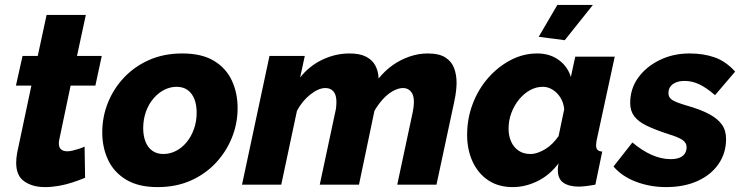

<svg xmlns="http://www.w3.org/2000/svg" viewBox="-20 -753 3030 783"><path d="M46 -89Q46 -99 47 -109Q48 -119 50 -130L108 -404H45L72 -525H134L170 -692H330L294 -525H395L369 -404H268L222 -185Q221 -181 220.5 -176.5Q220 -172 220 -168Q220 -151 229.5 -143.5Q239 -136 254 -136Q265 -136 277 -139Q289 -142 301.5 -146Q314 -150 325 -155L327 -28Q303 -18 275.5 -9Q248 0 219.5 5Q191 10 163 10Q113 10 79.5 -13Q46 -36 46 -89Z M623 10Q544 10 494 -20.5Q444 -51 420.5 -101.5Q397 -152 397 -213Q397 -277 420.5 -335Q444 -393 487 -438Q530 -483 589.5 -509Q649 -535 723 -535Q803 -535 852.5 -505Q902 -475 925.5 -424.5Q949 -374 949 -312Q949 -249 925.5 -191Q902 -133 859 -87.5Q816 -42 756.5 -16Q697 10 623 10ZM646 -125Q673 -125 697.5 -137.5Q722 -150 741 -173Q760 -196 771 -227Q782 -258 782 -293Q782 -326 772.5 -349.5Q763 -373 745 -386Q727 -399 700 -399Q674 -399 649.5 -386.5Q625 -374 605.5 -351Q586 -328 575 -297Q564 -266 564 -230Q564 -199 573.5 -175Q583 -151 601.5 -138Q620 -125 646 -125Z M1079 -525H1223L1204 -437Q1241 -484 1294.5 -509.5Q1348 -535 1405 -535Q1448 -535 1473.5 -521.5Q1499 -508 1511 -485Q1523 -462 1524 -433Q1551 -466 1582.5 -488Q1614 -510 1650.5 -522.5Q1687 -535 1724 -535Q1771 -535 1796.5 -518.5Q1822 -502 1832 -475Q1842 -448 1842 -415Q1842 -403 1840 -383.5Q1838 -364 1832 -336L1760 0H1600L1663 -295Q1668 -319 1668 -337Q1668 -366 1655.5 -380Q1643 -394 1624 -394Q1605 -394 1583 -382Q1561 -370 1541.5 -348.5Q1522 -327 1507 -301L1444 0H1284L1347 -295Q1350 -307 1351 -317.5Q1352 -328 1352 -337Q1352 -366 1340 -380Q1328 -394 1307 -394Q1279 -394 1245.5 -367.5Q1212 -341 1191 -301L1127 0H967Z M2071 10Q2013 10 1971.5 -17.5Q1930 -45 1907.5 -93.5Q1885 -142 1885 -203Q1885 -270 1908 -330Q1931 -390 1971 -435.5Q2011 -481 2062.5 -508Q2114 -535 2171 -535Q2222 -535 2258.5 -508.5Q2295 -482 2308 -439L2326 -522H2487L2413 -180Q2412 -174 2411.5 -169Q2411 -164 2411 -159Q2411 -136 2436 -135L2408 0Q2386 4 2369 6Q2352 8 2340 8Q2301 8 2278 -7.5Q2255 -23 2255 -59Q2255 -63 2255 -67Q2255 -71 2256 -76Q2257 -81 2258 -87Q2221 -38 2171.5 -14Q2122 10 2071 10ZM2143 -125Q2158 -125 2173.5 -130.5Q2189 -136 2204 -145Q2219 -154 2233 -168Q2247 -182 2258 -198L2281 -308Q2278 -335 2265.5 -355Q2253 -375 2234 -387Q2215 -399 2194 -399Q2166 -399 2141 -385Q2116 -371 2096.5 -347Q2077 -323 2065.5 -292.5Q2054 -262 2054 -229Q2054 -199 2064.5 -175.5Q2075 -152 2095 -138.5Q2115 -125 2143 -125ZM2283 -589 2177 -603 2253 -733H2398Z M2696 10Q2632 10 2574.5 -11.5Q2517 -33 2482 -74L2559 -172Q2598 -139 2637.5 -121.5Q2677 -104 2715 -104Q2737 -104 2751.5 -110Q2766 -116 2773 -127Q2780 -138 2780 -153Q2780 -171 2763 -182.5Q2746 -194 2706 -206Q2651 -224 2617 -240.5Q2583 -257 2566.5 -279Q2550 -301 2550 -333Q2550 -391 2582.5 -436Q2615 -481 2670 -508Q2725 -535 2792 -535Q2849 -535 2894.5 -519Q2940 -503 2978 -461L2896 -365Q2860 -396 2831 -409.5Q2802 -423 2772 -423Q2752 -423 2737 -417Q2722 -411 2714 -400Q2706 -389 2706 -373Q2706 -355 2722 -345Q2738 -335 2779 -323Q2836 -307 2871.5 -288Q2907 -269 2924 -245Q2941 -221 2941 -186Q2941 -129 2910.5 -84.5Q2880 -40 2825 -15Q2770 10 2696 10Z"/></svg>

Font: Raleway Thin ExtraBold
Style: Italic
Weight: 800
Italic angle: -12°
Version: Version 4.026